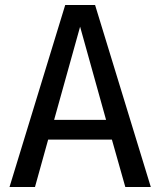

<svg xmlns="http://www.w3.org/2000/svg" viewBox="-20 -749 642 769"><path d="M241.2 -729H360.8L584 0H481.9L428.2 -189.9H172.9L120.1 0H18.1ZM404.8 -269 300.8 -642.1 196.8 -269Z"/></svg>

Font: Vazir Code Hack
Style: Code-Hack
Weight: 400
Foundry: DejaVu fonts team - Redesigned by Saber Rastikerdar
Version: Version 1.1.2